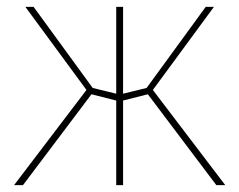

<svg xmlns="http://www.w3.org/2000/svg" viewBox="-20 -540 698 560"><path d="M21 0 237 -284 240 -267 54 -520H78L258 -273L244 -285L322 -266V-246L239 -267L252 -272L47 0ZM319 0V-520H339V0ZM611 0 406 -272 419 -267 336 -246V-266L414 -285L400 -273L580 -520H604L418 -267L421 -284L637 0Z"/></svg>

Font: Murecho Thin
Style: Regular
Weight: 100
Designer: Neil Summerour
Foundry: Positype
Version: Version 1.010